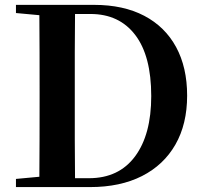

<svg xmlns="http://www.w3.org/2000/svg" viewBox="-20 -761 829 781"><path d="M44.9 -708V-741.2H362.8Q481.9 -741.2 566.7 -696.8Q651.4 -652.3 696.3 -569.6Q741.2 -486.8 741.2 -372.1Q741.2 -256.3 693.6 -173.1Q646 -89.8 557.6 -44.9Q469.2 0 346.2 0H44.9V-33.2L140.1 -42Q140.6 -117.2 140.9 -195.3Q141.1 -273.4 141.1 -358.9V-390.1Q141.1 -469.7 140.9 -546.1Q140.6 -622.6 140.1 -699.2ZM285.2 -36.1H341.8Q463.4 -36.1 529.3 -124.8Q595.2 -213.4 595.2 -370.1Q595.2 -533.7 530 -618.9Q464.8 -704.1 348.1 -704.1H285.2Q284.2 -627.4 284.2 -549.3Q284.2 -471.2 284.2 -390.1V-358.9Q284.2 -272.9 284.2 -193.1Q284.2 -113.3 285.2 -36.1Z"/></svg>

Font: Source Han Serif TW
Style: Bold
Weight: 700
Designer: Ryoko NISHIZUKA Ë•øÂ°öÊ∂ºÂ≠ê (kana & ideographs); Frank Grie√ühammer (Latin, Greek & Cyrillic); Wenlong ZHANG Âº†ÊñáÈæô 
Foundry: Adobe
Version: Version 2.003;hotconv 1.1.1;makeotfexe 2.6.0